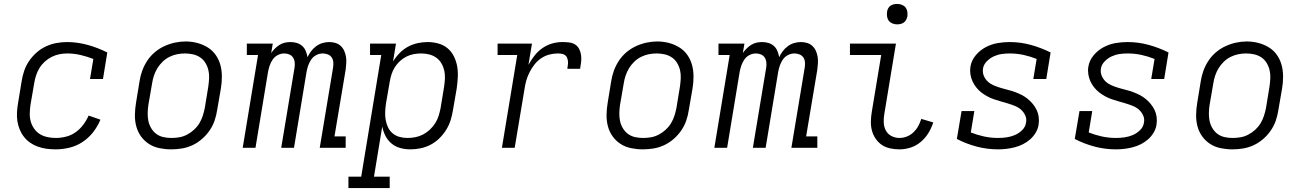

<svg xmlns="http://www.w3.org/2000/svg" viewBox="-20 -752 6640 977"><path d="M264 8Q240 8 217.5 5Q195 2 173.5 -5.5Q152 -13 134 -25.5Q116 -38 102.5 -55Q89 -72 80.5 -92.5Q72 -113 68.5 -135.5Q65 -158 66.5 -181.5Q68 -205 72 -228L90 -338Q94 -365 103 -391.5Q112 -418 128 -441.5Q144 -465 166 -484.5Q188 -504 214 -516Q240 -528 267 -533Q294 -538 321 -538Q349 -538 376 -534Q403 -530 428 -523Q453 -516 477.5 -506.5Q502 -497 526 -485L504 -350H438L455 -452Q424 -464 390.5 -472Q357 -480 322 -480Q322 -480 322 -480Q322 -480 322 -480Q302 -480 282 -476Q262 -472 243 -462.5Q224 -453 208 -438.5Q192 -424 181 -406Q170 -388 163.5 -368Q157 -348 154 -328L135 -218Q132 -197 131.5 -175Q131 -153 136.5 -133.5Q142 -114 154 -97Q166 -80 183 -69.5Q200 -59 221 -54.5Q242 -50 264 -50Q289 -50 315.5 -56.5Q342 -63 364.5 -79Q387 -95 403.5 -117Q420 -139 431 -164L491 -143Q477 -109 454 -79.5Q431 -50 400 -29.5Q369 -9 333.5 -0.5Q298 8 264 8Z M851 8Q821 8 791.5 2Q762 -4 738 -19.5Q714 -35 697.5 -58Q681 -81 673.5 -109Q666 -137 666.5 -167.5Q667 -198 672 -228L690 -338Q694 -365 703.5 -391.5Q713 -418 729 -442.5Q745 -467 767.5 -486Q790 -505 816 -517Q842 -529 869.5 -535Q897 -541 924 -541Q955 -541 983.5 -533.5Q1012 -526 1036.5 -511Q1061 -496 1077.5 -472.5Q1094 -449 1101.5 -421Q1109 -393 1109 -362.5Q1109 -332 1104 -302L1085 -192Q1081 -165 1072 -138.5Q1063 -112 1046.5 -88Q1030 -64 1007.5 -44.5Q985 -25 959 -13Q933 -1 905.5 3.5Q878 8 851 8ZM852 -50Q873 -50 893 -53.5Q913 -57 932 -67Q951 -77 967 -91.5Q983 -106 994 -124Q1005 -142 1011.5 -162Q1018 -182 1022 -202L1040 -312Q1043 -333 1044 -354Q1045 -375 1040.5 -394.5Q1036 -414 1025.5 -431.5Q1015 -449 998.5 -460Q982 -471 962 -475.5Q942 -480 921 -480Q901 -480 881 -476Q861 -472 842 -462.5Q823 -453 807.5 -438Q792 -423 781 -405Q770 -387 763.5 -367.5Q757 -348 754 -328L735 -218Q732 -198 731.5 -177Q731 -156 735 -136.5Q739 -117 749.5 -99.5Q760 -82 775.5 -70.5Q791 -59 811 -54.5Q831 -50 852 -50Z M1215 0 1293 -472H1236V-530H1368L1360 -482Q1368 -494 1379 -505Q1390 -516 1403 -524Q1416 -532 1430 -535Q1444 -538 1459 -538Q1476 -538 1491.5 -533Q1507 -528 1518.5 -517.5Q1530 -507 1536 -492Q1542 -477 1545 -461Q1552 -477 1563 -491.5Q1574 -506 1589 -517Q1604 -528 1621 -533Q1638 -538 1655 -538Q1672 -538 1687 -533.5Q1702 -529 1713.5 -518.5Q1725 -508 1731.5 -493.5Q1738 -479 1740.5 -463.5Q1743 -448 1742 -431Q1741 -414 1739 -398L1682 -58H1739V0H1607L1675 -409Q1677 -422 1676 -435.5Q1675 -449 1668 -459.5Q1661 -470 1648.5 -475Q1636 -480 1622 -480Q1606 -480 1590 -472Q1574 -464 1564 -449.5Q1554 -435 1548.5 -419Q1543 -403 1540 -387L1476 0H1411L1479 -409Q1481 -422 1479.5 -435.5Q1478 -449 1471 -459.5Q1464 -470 1452 -475Q1440 -480 1426 -480Q1410 -480 1394 -472Q1378 -464 1368 -449.5Q1358 -435 1352.5 -419Q1347 -403 1344 -387L1280 0Z M1753 205V147H1818L1920 -472H1863V-530H1995L1980 -439Q1994 -462 2013.5 -482Q2033 -502 2056.5 -514.5Q2080 -527 2105.5 -532.5Q2131 -538 2156 -538Q2184 -538 2211 -530.5Q2238 -523 2258 -506Q2278 -489 2290 -464.5Q2302 -440 2306.5 -413.5Q2311 -387 2309.5 -358.5Q2308 -330 2304 -302L2285 -192Q2281 -166 2273 -140.5Q2265 -115 2250.5 -91.5Q2236 -68 2215.5 -48Q2195 -28 2171 -15.5Q2147 -3 2120.5 2.5Q2094 8 2068 8Q2041 8 2016 1Q1991 -6 1972 -22Q1953 -38 1941.5 -60.5Q1930 -83 1925 -108L1883 147H1963V205ZM2053 -50Q2074 -50 2094 -54Q2114 -58 2132.5 -67.5Q2151 -77 2167 -92Q2183 -107 2194.5 -125Q2206 -143 2212 -162.5Q2218 -182 2222 -202L2240 -312Q2243 -332 2244 -353Q2245 -374 2240.5 -393.5Q2236 -413 2226 -430Q2216 -447 2200 -458.5Q2184 -470 2164 -475Q2144 -480 2123 -480Q2104 -480 2085 -476.5Q2066 -473 2048 -464Q2030 -455 2014.5 -440.5Q1999 -426 1988.5 -409Q1978 -392 1972 -373Q1966 -354 1963 -335L1944 -225Q1941 -204 1940 -183Q1939 -162 1942.5 -142Q1946 -122 1954.5 -104Q1963 -86 1978 -73.5Q1993 -61 2012.5 -55.5Q2032 -50 2053 -50Z M2534 0 2612 -472H2512V-530H2687L2669 -422Q2682 -446 2699.5 -468.5Q2717 -491 2740 -507Q2763 -523 2789 -530.5Q2815 -538 2842 -538Q2859 -538 2876 -536Q2893 -534 2906.5 -525.5Q2920 -517 2927.5 -502Q2935 -487 2937 -470.5Q2939 -454 2937 -436.5Q2935 -419 2932 -402H2867Q2868 -412 2869.5 -421.5Q2871 -431 2870 -440.5Q2869 -450 2865.5 -458.5Q2862 -467 2854.5 -472Q2847 -477 2837.5 -478.5Q2828 -480 2818 -480Q2796 -480 2774 -474Q2752 -468 2733 -455Q2714 -442 2699.5 -423.5Q2685 -405 2674.5 -384Q2664 -363 2658 -342Q2652 -321 2649 -299L2599 0Z M3251 8Q3221 8 3191.5 2Q3162 -4 3138 -19.5Q3114 -35 3097.5 -58Q3081 -81 3073.5 -109Q3066 -137 3066.5 -167.5Q3067 -198 3072 -228L3090 -338Q3094 -365 3103.5 -391.5Q3113 -418 3129 -442.5Q3145 -467 3167.5 -486Q3190 -505 3216 -517Q3242 -529 3269.5 -535Q3297 -541 3324 -541Q3355 -541 3383.5 -533.5Q3412 -526 3436.5 -511Q3461 -496 3477.5 -472.5Q3494 -449 3501.5 -421Q3509 -393 3509 -362.5Q3509 -332 3504 -302L3485 -192Q3481 -165 3472 -138.5Q3463 -112 3446.5 -88Q3430 -64 3407.5 -44.5Q3385 -25 3359 -13Q3333 -1 3305.5 3.5Q3278 8 3251 8ZM3252 -50Q3273 -50 3293 -53.5Q3313 -57 3332 -67Q3351 -77 3367 -91.5Q3383 -106 3394 -124Q3405 -142 3411.5 -162Q3418 -182 3422 -202L3440 -312Q3443 -333 3444 -354Q3445 -375 3440.5 -394.5Q3436 -414 3425.5 -431.5Q3415 -449 3398.5 -460Q3382 -471 3362 -475.5Q3342 -480 3321 -480Q3301 -480 3281 -476Q3261 -472 3242 -462.5Q3223 -453 3207.5 -438Q3192 -423 3181 -405Q3170 -387 3163.5 -367.5Q3157 -348 3154 -328L3135 -218Q3132 -198 3131.5 -177Q3131 -156 3135 -136.5Q3139 -117 3149.5 -99.5Q3160 -82 3175.5 -70.5Q3191 -59 3211 -54.5Q3231 -50 3252 -50Z M3615 0 3693 -472H3636V-530H3768L3760 -482Q3768 -494 3779 -505Q3790 -516 3803 -524Q3816 -532 3830 -535Q3844 -538 3859 -538Q3876 -538 3891.5 -533Q3907 -528 3918.5 -517.5Q3930 -507 3936 -492Q3942 -477 3945 -461Q3952 -477 3963 -491.5Q3974 -506 3989 -517Q4004 -528 4021 -533Q4038 -538 4055 -538Q4072 -538 4087 -533.5Q4102 -529 4113.5 -518.5Q4125 -508 4131.5 -493.5Q4138 -479 4140.5 -463.5Q4143 -448 4142 -431Q4141 -414 4139 -398L4082 -58H4139V0H4007L4075 -409Q4077 -422 4076 -435.5Q4075 -449 4068 -459.5Q4061 -470 4048.5 -475Q4036 -480 4022 -480Q4006 -480 3990 -472Q3974 -464 3964 -449.5Q3954 -435 3948.5 -419Q3943 -403 3940 -387L3876 0H3811L3879 -409Q3881 -422 3879.5 -435.5Q3878 -449 3871 -459.5Q3864 -470 3852 -475Q3840 -480 3826 -480Q3810 -480 3794 -472Q3778 -464 3768 -449.5Q3758 -435 3752.5 -419Q3747 -403 3744 -387L3680 0Z M4557 8Q4533 8 4509.5 3Q4486 -2 4467.5 -14.5Q4449 -27 4436 -46Q4423 -65 4417 -87Q4411 -109 4411.5 -133.5Q4412 -158 4416 -182L4464 -472H4305V-530H4539L4480 -173Q4476 -151 4477 -128.5Q4478 -106 4487.5 -88Q4497 -70 4516 -60Q4535 -50 4557 -50Q4576 -50 4595 -57.5Q4614 -65 4628.5 -79Q4643 -93 4652.5 -110.5Q4662 -128 4668 -147L4729 -129Q4720 -101 4704.5 -75.5Q4689 -50 4665.5 -30Q4642 -10 4613.5 -1Q4585 8 4557 8ZM4545 -628Q4533 -628 4521.5 -632.5Q4510 -637 4503 -646Q4496 -655 4494 -667.5Q4492 -680 4494 -693Q4495 -701 4499.5 -709.5Q4504 -718 4511.5 -723Q4519 -728 4528 -730Q4537 -732 4545 -732Q4558 -732 4569.5 -727.5Q4581 -723 4588 -714Q4595 -705 4597 -692.5Q4599 -680 4597 -667Q4595 -659 4590.5 -650.5Q4586 -642 4578.5 -637Q4571 -632 4562.5 -630Q4554 -628 4545 -628Z M5059 8Q5003 8 4950 -6Q4897 -20 4849 -45L4873 -187H4938L4920 -78Q4953 -65 4987.5 -57.5Q5022 -50 5059 -50Q5080 -50 5101.5 -53Q5123 -56 5143.5 -64.5Q5164 -73 5181 -89.5Q5198 -106 5201 -128Q5205 -147 5197 -164.5Q5189 -182 5175.5 -194Q5162 -206 5144.5 -213Q5127 -220 5109 -225.5Q5091 -231 5073 -236Q5055 -241 5037.5 -247Q5020 -253 5003.5 -262Q4987 -271 4973 -282Q4959 -293 4947.5 -307.5Q4936 -322 4928.5 -338.5Q4921 -355 4918 -374Q4915 -393 4918 -412Q4923 -444 4944.5 -470Q4966 -496 4995 -511.5Q5024 -527 5055 -532.5Q5086 -538 5117 -538Q5173 -538 5225.5 -523.5Q5278 -509 5326 -485L5304 -350H5238L5255 -452Q5223 -465 5188.5 -472.5Q5154 -480 5118 -480Q5097 -480 5076.5 -477Q5056 -474 5036.5 -465Q5017 -456 5001 -439.5Q4985 -423 4982 -403Q4979 -383 4986.5 -365.5Q4994 -348 5007.5 -336Q5021 -324 5038 -317Q5055 -310 5073 -304.5Q5091 -299 5109.5 -294.5Q5128 -290 5145.5 -283.5Q5163 -277 5179.5 -268.5Q5196 -260 5210 -248.5Q5224 -237 5235.5 -223Q5247 -209 5255 -192.5Q5263 -176 5265.5 -157Q5268 -138 5265 -118Q5262 -97 5250.5 -77.5Q5239 -58 5222 -43Q5205 -28 5185 -18Q5165 -8 5143.5 -2.5Q5122 3 5101 5.5Q5080 8 5059 8Z M5659 8Q5603 8 5550 -6Q5497 -20 5449 -45L5473 -187H5538L5520 -78Q5553 -65 5587.5 -57.5Q5622 -50 5659 -50Q5680 -50 5701.5 -53Q5723 -56 5743.5 -64.5Q5764 -73 5781 -89.5Q5798 -106 5801 -128Q5805 -147 5797 -164.5Q5789 -182 5775.5 -194Q5762 -206 5744.5 -213Q5727 -220 5709 -225.5Q5691 -231 5673 -236Q5655 -241 5637.5 -247Q5620 -253 5603.5 -262Q5587 -271 5573 -282Q5559 -293 5547.5 -307.5Q5536 -322 5528.5 -338.5Q5521 -355 5518 -374Q5515 -393 5518 -412Q5523 -444 5544.5 -470Q5566 -496 5595 -511.5Q5624 -527 5655 -532.5Q5686 -538 5717 -538Q5773 -538 5825.5 -523.5Q5878 -509 5926 -485L5904 -350H5838L5855 -452Q5823 -465 5788.5 -472.5Q5754 -480 5718 -480Q5697 -480 5676.5 -477Q5656 -474 5636.5 -465Q5617 -456 5601 -439.5Q5585 -423 5582 -403Q5579 -383 5586.5 -365.5Q5594 -348 5607.5 -336Q5621 -324 5638 -317Q5655 -310 5673 -304.5Q5691 -299 5709.5 -294.5Q5728 -290 5745.5 -283.5Q5763 -277 5779.5 -268.5Q5796 -260 5810 -248.5Q5824 -237 5835.5 -223Q5847 -209 5855 -192.5Q5863 -176 5865.5 -157Q5868 -138 5865 -118Q5862 -97 5850.5 -77.5Q5839 -58 5822 -43Q5805 -28 5785 -18Q5765 -8 5743.5 -2.5Q5722 3 5701 5.5Q5680 8 5659 8Z M6251 8Q6221 8 6191.5 2Q6162 -4 6138 -19.5Q6114 -35 6097.5 -58Q6081 -81 6073.5 -109Q6066 -137 6066.5 -167.5Q6067 -198 6072 -228L6090 -338Q6094 -365 6103.5 -391.5Q6113 -418 6129 -442.5Q6145 -467 6167.5 -486Q6190 -505 6216 -517Q6242 -529 6269.5 -535Q6297 -541 6324 -541Q6355 -541 6383.5 -533.5Q6412 -526 6436.5 -511Q6461 -496 6477.5 -472.5Q6494 -449 6501.5 -421Q6509 -393 6509 -362.5Q6509 -332 6504 -302L6485 -192Q6481 -165 6472 -138.5Q6463 -112 6446.5 -88Q6430 -64 6407.5 -44.5Q6385 -25 6359 -13Q6333 -1 6305.5 3.5Q6278 8 6251 8ZM6252 -50Q6273 -50 6293 -53.5Q6313 -57 6332 -67Q6351 -77 6367 -91.5Q6383 -106 6394 -124Q6405 -142 6411.5 -162Q6418 -182 6422 -202L6440 -312Q6443 -333 6444 -354Q6445 -375 6440.5 -394.5Q6436 -414 6425.5 -431.5Q6415 -449 6398.5 -460Q6382 -471 6362 -475.5Q6342 -480 6321 -480Q6301 -480 6281 -476Q6261 -472 6242 -462.5Q6223 -453 6207.5 -438Q6192 -423 6181 -405Q6170 -387 6163.5 -367.5Q6157 -348 6154 -328L6135 -218Q6132 -198 6131.5 -177Q6131 -156 6135 -136.5Q6139 -117 6149.5 -99.5Q6160 -82 6175.5 -70.5Q6191 -59 6211 -54.5Q6231 -50 6252 -50Z"/></svg>

Font: Iosevka Curly Slab LtEx
Style: Italic
Weight: 300
Width: 7
Italic angle: -9°
Monospace: yes
Designer: Belleve Invis
Foundry: Belleve Invis
Version: Version 11.1.0; ttfautohint (v1.8.3)